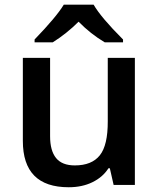

<svg xmlns="http://www.w3.org/2000/svg" viewBox="-20 -786 675 816"><path d="M272 9.8Q77.1 9.8 77.1 -187V-540H192.9V-207Q192.9 -145.5 218.3 -114.3Q243.7 -83 297.9 -83Q370.1 -83 404.3 -126Q438.5 -168.9 438 -271V-540H553.2V0H462.9L446.8 -70.8H440.9Q417 -33.2 373 -11.7Q329.1 9.8 272 9.8ZM127 -606V-618.2Q220.2 -714.8 251 -766.1H377.9Q408.7 -712.4 502.9 -618.2V-606H425.3Q365.2 -641.6 314 -693.8Q263.7 -643.6 204.1 -606Z"/></svg>

Font: OpenSans-Semibold
Style: Regular
Weight: 600
Foundry: Ascender Corporation
Version: Version 1.10